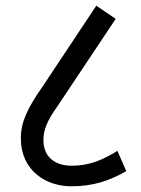

<svg xmlns="http://www.w3.org/2000/svg" viewBox="-20 -652 493 672"><path d="M229 0C306 0 362 -19 422 -53L391 -124C335 -89 288 -72 231 -72C174 -72 132 -101 132 -162C132 -195 143 -227 181 -280L385 -586L317 -632L131 -352C77 -275 53 -226 53 -168C53 -54 142 0 229 0Z"/></svg>

Font: Noto Sans Devanagari UI Condensed
Style: Regular
Weight: 400
Width: 3
Designer: Jelle Bosma - Monotype Design Team
Foundry: Monotype Imaging Inc.
Version: Version 2.003